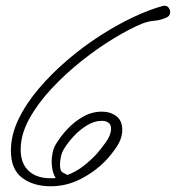

<svg xmlns="http://www.w3.org/2000/svg" viewBox="-20 -599 613 669"><path d="M157 50Q96 50 57 20.5Q18 -9 18 -74Q18 -128 44 -182.5Q70 -237 114.5 -289.5Q159 -342 214.5 -389.5Q270 -437 330 -475.5Q390 -514 447 -540.5Q504 -567 550 -579H554Q563 -579 568 -571.5Q573 -564 573 -557Q573 -546 564 -540Q543 -529 520 -527Q497 -525 476 -517Q432 -499 376 -465Q320 -431 263.5 -386Q207 -341 159 -289.5Q111 -238 81.5 -184Q52 -130 52 -78Q52 -30 79.5 -4Q107 22 155 22Q160 22 165 22Q170 22 174 21Q166 8 163 -7Q160 -22 160 -36Q160 -51 163.5 -67.5Q167 -84 175 -97Q191 -124 215.5 -150Q240 -176 270.5 -193Q301 -210 335 -210Q364 -210 385 -194.5Q406 -179 406 -147Q406 -116 385.5 -86Q365 -56 345 -36Q308 1 259.5 25.5Q211 50 157 50ZM214 11Q244 0 270 -20Q296 -40 318 -64Q332 -80 349.5 -104.5Q367 -129 367 -151Q367 -165 358 -171.5Q349 -178 335 -178Q309 -178 283.5 -162.5Q258 -147 237 -124.5Q216 -102 203 -80Q196 -69 192.5 -54Q189 -39 189 -25Q189 -16 191 -8Q193 0 202 4L206 6Q212 8 214 11Z"/></svg>

Font: Ms Madi
Style: Regular
Weight: 400
Designer: Robert E. Leuschke
Foundry: Robert E. Leuschke
Version: Version 1.010; ttfautohint (v1.8.3)